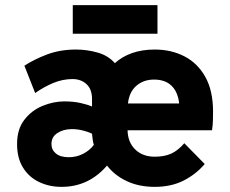

<svg xmlns="http://www.w3.org/2000/svg" viewBox="-20 -716 896 748"><path d="M220 12Q172 12 132.5 -6.8Q93 -25.5 69.8 -62.8Q46.5 -100 46.5 -155Q46.5 -212.5 74.8 -249.2Q103 -286 145.8 -303.5Q188.5 -321 231 -321Q265.5 -321 293.5 -314.8Q321.5 -308.5 338.5 -301V-330.5Q338.5 -368.5 317 -388.2Q295.5 -408 262.5 -408Q224 -408 187 -392.5Q150 -377 117 -353.5L75 -460Q112.5 -484.5 163.2 -503.8Q214 -523 276 -523Q318 -523 359.5 -511.5Q401 -500 427.5 -470Q455.5 -495.5 494.5 -509.2Q533.5 -523 583 -523Q647 -523 698.5 -496.5Q750 -470 780 -416.2Q810 -362.5 810 -281Q810 -267 809.5 -247.2Q809 -227.5 806 -208.5H477Q478 -161.5 507 -133.5Q536 -105.5 583 -105.5Q620.5 -105.5 647 -117.5Q673.5 -129.5 698 -158L777.5 -77Q743.5 -37 695.2 -12.5Q647 12 583 12Q521 12 473.5 -10.5Q426 -33 397 -71Q325.5 12 220 12ZM478.5 -313H678Q673 -358 648.2 -382Q623.5 -406 580 -406Q539.5 -406 511.5 -382Q483.5 -358 478.5 -313ZM248 -103.5Q278 -103.5 303.8 -116.8Q329.5 -130 345.5 -151.5Q343 -159.5 341 -173.2Q339 -187 338.5 -195Q322.5 -203 301.5 -208Q280.5 -213 260 -213Q227.5 -213 204 -198Q180.5 -183 180.5 -155Q180.5 -132 198 -117.8Q215.5 -103.5 248 -103.5ZM263.5 -584.5V-696H593.5V-584.5Z"/></svg>

Font: Overpass ExtraBold
Style: Regular
Weight: 800
Designer: Delve Withrington, Dave Bailey, Thomas Jockin
Foundry: Delve Fonts LLC
Version: Version 4.000; ttfautohint (v1.8.3)